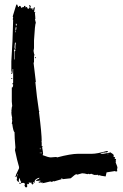

<svg xmlns="http://www.w3.org/2000/svg" viewBox="-20 -762 531 827"><path d="M50.3 -742.2H54.2L58.1 -732.4H62V-736.3H67.9Q67.9 -734.9 71.8 -728.5H73.7Q74.7 -728.5 79.6 -732.4L83.5 -730.5V-736.3H89.4V-730.5H91.3L95.2 -732.4Q99.1 -727.5 99.1 -724.6H105Q105 -730.5 108.9 -730.5L105 -738.3L108.9 -740.2L112.8 -734.4Q110.8 -731 110.8 -726.6Q115.2 -726.6 118.7 -724.6Q118.7 -726.6 120.6 -726.6V-718.8H122.6Q124 -730.5 128.4 -730.5H130.4Q126.5 -711.4 126.5 -709L130.4 -710.9H132.3Q132.3 -709 130.4 -705.1Q132.3 -688.5 132.3 -679.7H130.4L134.3 -664.1Q130.4 -657.7 126.5 -587.9V-554.7L124.5 -543Q126.5 -527.3 128.4 -527.3L126.5 -517.6V-494.1Q126.5 -492.2 124.5 -492.2L134.3 -410.2Q134.3 -408.2 132.3 -408.2Q138.2 -345.2 147.9 -283.2H149.9L147.9 -279.3Q159.7 -186.5 159.7 -152.3H157.7L159.7 -148.4V-132.8H163.6Q163.6 -130.9 161.6 -127Q165.5 -106 165.5 -99.6Q163.6 -95.7 163.6 -93.8Q188.5 -84 198.7 -84L222.2 -85.9L226.1 -84Q284.7 -99.6 316.9 -99.6H376.5Q397.5 -99.6 439 -111.3H444.8Q444.8 -105.5 437 -105.5H431.2V-103.5Q429.2 -103.5 429.2 -105.5Q414.6 -101.6 413.6 -101.6V-99.6H425.3Q427.7 -99.6 446.8 -103.5H452.6V-107.4Q467.3 -99.1 470.2 -93.8Q468.3 -89.8 468.3 -87.9L476.1 -84L474.1 -80.1V-78.1Q480 -78.1 480 -74.2Q478 -70.8 478 -66.4H480L478 -62.5Q485.8 -43.9 485.8 -41L483.9 -29.3L485.8 -25.4L481.9 -23.4H478Q476.1 -23.4 476.1 -25.4L439 -19.5L435.1 -2Q409.7 -4.9 409.7 -7.8L405.8 -5.9Q399.9 -7.8 399.9 -9.8L396 -7.8Q394 -7.8 394 -9.8L390.1 -7.8Q386.7 -7.8 372.6 -13.7Q369.1 -11.7 364.7 -11.7L360.8 -13.7L356.9 -11.7Q343.3 -15.6 333.5 -15.6Q314.5 -9.8 313 -9.8L309.1 -11.7Q304.2 -11.7 284.7 5.9Q280.3 5.9 249.5 9.8Q249.5 5.9 245.6 5.9H243.7L245.6 9.8Q228 15.6 212.4 19.5V17.6L202.6 21.5Q198.7 19.5 196.8 19.5Q166 27.3 161.6 27.3L163.6 23.4H161.6L157.7 25.4L153.8 23.4Q149.9 25.4 147.9 25.4L146 21.5Q149.4 19.5 153.8 19.5V15.6L140.1 17.6V15.6L136.2 17.6H134.3Q134.3 13.2 147.9 7.8L149.9 3.9H147.9Q128.4 9.3 128.4 23.4Q130.4 23.4 130.4 25.4H128.4L122.6 21.5V23.4Q124.5 27.3 124.5 29.3L118.7 33.2Q114.7 28.3 114.7 23.4L110.8 25.4H108.9L105 23.4Q105 25.4 103 25.4L105 29.3V31.2H103L99.1 29.3Q99.1 33.2 95.2 33.2L97.2 37.1V41Q97.2 44.9 93.3 44.9H91.3Q88.4 44.9 85.4 37.1Q87.4 33.7 87.4 29.3Q82.5 25.4 79.6 25.4L69.8 27.3V25.4L71.8 21.5Q68.8 21.5 64 5.9H62Q62 13.7 60.1 13.7L62 17.6Q62 21.5 58.1 21.5L52.2 13.7V9.8Q52.2 7.8 54.2 7.8L52.2 3.9Q54.2 0 54.2 -2H52.2Q48.3 0 46.4 0H44.4V-2H48.3V-7.8L62 -37.1V-43Q54.2 -68.4 44.4 -115.2Q44.4 -116.7 46.4 -127Q42.5 -170.4 42.5 -193.4Q37.6 -193.4 32.7 -228.5H30.8L32.7 -242.2Q32.7 -246.6 30.8 -250Q30.8 -252 32.7 -252Q28.8 -269 28.8 -279.3H30.8Q30.8 -281.2 28.8 -281.2Q30.8 -304.7 32.7 -304.7L30.8 -324.2V-384.8Q36.6 -384.8 36.6 -398.4Q32.7 -398.4 32.7 -402.3Q36.6 -402.3 36.6 -406.2V-464.8H34.7Q34.7 -443.4 30.8 -443.4H28.8Q28.8 -449.2 30.8 -449.2L28.8 -459V-498Q34.7 -580.1 36.6 -675.8L34.7 -679.7Q36.6 -683.1 36.6 -687.5L34.7 -691.4ZM48.3 -660.2V-652.3H52.2V-656.2Q52.2 -660.2 48.3 -660.2ZM48.3 -646.5 46.4 -636.7V-632.8Q50.3 -632.8 50.3 -636.7V-646.5ZM46.4 -630.9V-623H48.3V-630.9ZM44.4 -578.1Q44.4 -575.7 42.5 -558.6L44.4 -548.8Q40.5 -548.8 40.5 -546.9V-505.9H42.5V-541Q46.4 -541 46.4 -544.9Q46.4 -546.9 44.4 -546.9L46.4 -550.8V-564.5L48.3 -578.1ZM130.4 -515.6H134.3V-511.7H130.4ZM28.8 -425.8H32.7V-421.9H28.8ZM151.9 -125V-119.1H153.8V-125ZM151.9 -105.5V-101.6H153.8V-105.5ZM157.7 -105.5V-101.6H159.7V-105.5ZM442.9 -99.6V-97.7H446.8V-99.6ZM54.2 -11.7V-5.9H56.2V-11.7ZM62 25.4H65.9Q69.8 25.9 69.8 29.3H65.9Q62 29.3 62 25.4Z"/></svg>

Font: Mister Brush
Style: Regular
Weight: 400
Designer: GGBotNet
Foundry: GGBotNet
Version: 1.00